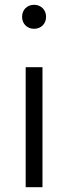

<svg xmlns="http://www.w3.org/2000/svg" viewBox="-20 -780 284 800"><path d="M87 -500V0H157V-500ZM122 -760C93 -760 72 -739 72 -710C72 -681 93 -660 122 -660C151 -660 172 -681 172 -710C172 -739 151 -760 122 -760Z"/></svg>

Font: Gully Light
Style: Regular
Weight: 300
Designer: jaikishan Patel
Foundry: MagicType
Version: Version 1.000;Glyphs 3.2 (3242)